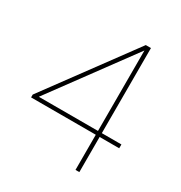

<svg xmlns="http://www.w3.org/2000/svg" viewBox="-171 -851 920 975"><g transform="rotate(30 289.5 -364.0)"><path d="M31.2 -206.1V-222.7L402.8 -727.5H433.1V-228.5H547.9V-206.1H433.1V0H410.6V-206.1ZM410.6 -228.5V-700.2L64 -229V-228.5Z"/></g></svg>

Font: Inter Display Thin
Style: Regular
Weight: 100
Designer: Rasmus Andersson
Foundry: rsms
Version: Version 4.000;git-a52131595